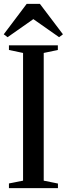

<svg xmlns="http://www.w3.org/2000/svg" viewBox="-22 -979 348 999"><path d="M98 -39V-703.5L24.5 -719V-743H279V-719L205.5 -703.5V-39L279.5 -24V0H24.5V-24.5ZM17.5 -785.5 -2.5 -800.5 117 -959H185.5L305.5 -800.5L285.5 -785.5L151.5 -879.5Z"/></svg>

Font: Merriweather 120pt
Style: Regular
Weight: 400
Version: Version 2.100